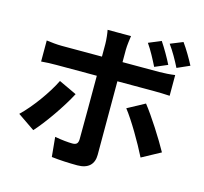

<svg xmlns="http://www.w3.org/2000/svg" viewBox="-123 -976 1247 1172"><g transform="rotate(15 500.0 -389.5)"><path d="M973 -708C955 -743 922 -800 895 -837L816 -805C844 -767 873 -715 894 -673ZM841 -678C823 -715 790 -772 765 -809L686 -776C713 -738 741 -684 761 -644ZM228 -412C187 -328 107 -218 40 -154L148 -80C203 -139 295 -270 341 -359ZM801 -501C828 -501 867 -500 898 -498V-629C872 -625 828 -622 800 -622H567V-702C567 -727 574 -775 576 -789H428C432 -772 437 -728 437 -702V-622H183C152 -622 116 -626 86 -630V-497C114 -500 153 -501 183 -501H437V-500C437 -453 437 -136 436 -99C435 -73 425 -63 399 -63C375 -63 331 -67 288 -75L300 49C351 55 409 58 463 58C534 58 567 22 567 -36V-501ZM662 -356C710 -295 781 -174 824 -88L942 -152C902 -225 822 -351 771 -415Z"/></g></svg>

Font: Source Han Sans Old Style Bold
Style: Regular
Weight: 700
Designer: Ryoko NISHIZUKA (kana & ideographs); Paul D. Hunt (Latin, Greek & Cyrillic); Wenlong ZHANG (bopomofo); Sandoll Communica
Foundry: Adobe Systems Incorporated
Version: Version 1.004;PS 1.004;hotconv 1.0.81;makeotf.lib2.5.63406